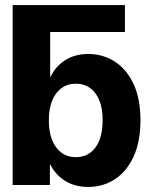

<svg xmlns="http://www.w3.org/2000/svg" viewBox="-20 -739 632 767"><path d="M479.1 -718.8V-611.1H180.5V-432.4H182.4Q201.2 -473.5 240.2 -498.5Q279.2 -523.4 333 -523.4Q389.8 -523.4 437 -494Q484.2 -464.6 512.5 -405.7Q540.9 -346.8 541.2 -258.4Q540.9 -172.6 513.6 -113.2Q486.2 -53.8 439.1 -23Q391.9 7.8 332.4 7.8Q279.5 7.8 240.6 -16.2Q201.8 -40.1 181.2 -81.6H179.3V0H30.5V-718.8ZM283.4 -111.1Q315.7 -111.1 339.6 -128.2Q363.6 -145.2 376.8 -178.1Q390 -210.9 390 -258.4Q390 -305.8 376.8 -338.3Q363.6 -370.8 339.6 -387.7Q315.7 -404.7 283.4 -404.7Q250.2 -404.7 225.7 -387Q201.3 -369.2 188.1 -336.5Q174.9 -303.8 175.2 -258.4Q174.9 -213.5 187.9 -180.3Q201 -147.1 225.4 -129.1Q249.9 -111.1 283.4 -111.1Z"/></svg>

Font: Inter Display V
Style: Regular
Weight: 400
Designer: Rasmus Andersson
Foundry: rsms
Version: Version 3.015;git-src